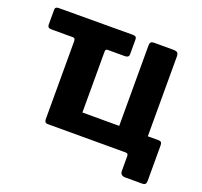

<svg xmlns="http://www.w3.org/2000/svg" viewBox="-114 -661 950 902"><g transform="rotate(20 361.5 -210.0)"><path d="M599 111Q573 111 573 87V13Q573 0 560 0H170Q154 0 154 -19V-409Q154 -424 142 -424H34Q15 -424 15 -441V-515Q15 -530 32 -530L404 -531Q422 -531 422 -515V-441Q422 -424 402 -424H316Q305 -424 305 -412V-107H489V-509Q489 -520 493.5 -525Q498 -530 511 -530H605Q620 -530 626 -525Q632 -520 632 -506V-107H687Q703 -107 703 -88V90Q703 101 698.5 106Q694 111 682 111Z"/></g></svg>

Font: Libre Franklin
Style: Bold
Weight: 700
Designer: Pablo Impallari, Rodrigo Fuenzalida, Nhung Nguyen
Foundry: Impallari Type
Version: Version 3.000